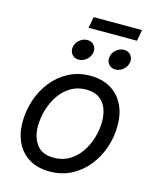

<svg xmlns="http://www.w3.org/2000/svg" viewBox="-127 -939 836 1036"><g transform="rotate(15 291.5 -421.0)"><path d="M250 11.7Q185.1 11.7 138.2 -15.6Q91.3 -43 66.2 -92.8Q41 -142.6 41 -208.5Q41 -272.5 61 -332.5Q81.1 -392.6 119.1 -440.4Q157.2 -488.3 210.9 -516.4Q264.6 -544.4 331.5 -544.4Q396.5 -544.4 443.6 -517.1Q490.7 -489.7 516.1 -439.9Q541.5 -390.1 541.5 -322.8Q541.5 -258.3 521 -198.2Q500.5 -138.2 462.2 -90.8Q423.8 -43.5 370.4 -15.9Q316.9 11.7 250 11.7ZM252.4 -65.9Q301.8 -65.9 339.6 -88.6Q377.4 -111.3 403.1 -149.2Q428.7 -187 441.9 -232.2Q455.1 -277.3 455.1 -322.3Q455.1 -364.3 441.4 -397Q427.7 -429.7 400.1 -448.2Q372.6 -466.8 329.1 -466.8Q280.3 -466.8 242.7 -444.1Q205.1 -421.4 179.4 -383.5Q153.8 -345.7 140.4 -300Q127 -254.4 127 -208.5Q127 -146.5 157.5 -106.2Q188 -65.9 252.4 -65.9ZM451.2 -611.8Q427.2 -611.8 413.3 -628.7Q399.4 -645.5 403.3 -669.4Q406.7 -692.9 426.5 -709.7Q446.3 -726.6 470.2 -726.6Q494.1 -726.6 508.1 -709.7Q522 -692.9 518.1 -669.4Q514.2 -645.5 494.4 -628.7Q474.6 -611.8 451.2 -611.8ZM246.1 -611.8Q222.2 -611.8 208.3 -628.7Q194.3 -645.5 198.2 -669.4Q201.7 -692.9 221.4 -709.7Q241.2 -726.6 265.1 -726.6Q289.1 -726.6 303 -709.7Q316.9 -692.9 313 -669.4Q309.1 -645.5 289.3 -628.7Q269.5 -611.8 246.1 -611.8ZM535.6 -854.5 523.9 -792H253.9L265.1 -854.5Z"/></g></svg>

Font: Inter 20pt
Style: Italic
Weight: 400
Italic angle: -9.3988°
Version: Version 4.001;git-66647c0bb